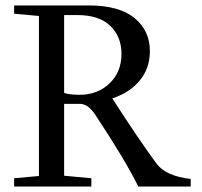

<svg xmlns="http://www.w3.org/2000/svg" viewBox="-20 -683 740 703"><path d="M31.7 0V-30.3L122.6 -38.6V-624.5L31.7 -632.8V-663.1H304.7Q416.5 -663.1 472.7 -616.9Q528.8 -570.8 528.8 -495.6Q528.8 -433.1 491.7 -388.2Q454.6 -343.3 391.1 -322.8Q488.3 -171.9 552.7 -84.5Q586.9 -38.1 678.2 -27.8V0H486.3Q441.9 -91.8 328.6 -263.2Q302.2 -302.7 272.9 -302.7H214.8V-39.6L314.5 -30.3V0ZM214.8 -627.9V-342.8Q233.9 -335.9 271.5 -335.9Q337.4 -335.9 381.1 -377.7Q424.8 -419.4 424.8 -485.8Q424.8 -548.3 384 -588.1Q343.3 -627.9 262.2 -627.9Z"/></svg>

Font: Elstob 10pt
Style: Regular
Weight: 400
Designer: Peter S. Baker
Version: Version 1.015